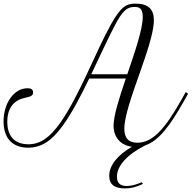

<svg xmlns="http://www.w3.org/2000/svg" viewBox="-20 -807 1077 1079"><path d="M166 -287.6C166 -305.7 152.8 -311 133.8 -311C58.6 -311 0 -227.1 0 -124.5C0 -29.3 50.8 22.9 137.7 22.9C210 22.9 269 -12.7 332.5 -100.6C381.3 -167.5 433.1 -265.6 481.4 -365.7H687C650.9 -259.3 618.2 -157.7 618.2 -100.1C618.2 -39.6 654.3 9.3 721.7 17.6C640.6 64.5 593.8 122.1 593.8 181.2C593.8 228.5 622.6 252 682.6 252C716.3 252 744.1 244.6 783.2 226.6L777.3 217.3C742.7 231.4 716.3 238.3 692.4 238.3C655.3 238.3 637.2 221.7 637.2 186.5C637.2 125.5 692.4 62.5 796.4 9.8C871.6 -15.6 933.6 -97.7 1011.7 -235.4L1037.1 -280.3L1023.9 -289.6L998.5 -244.6C908.7 -85.4 838.9 -4.9 752.4 -4.9C700.2 -4.9 678.7 -33.7 678.7 -83C678.7 -219.7 844.7 -551.8 844.7 -693.4C844.7 -754.9 813.5 -786.6 741.2 -786.6C690.4 -786.6 659.7 -771 602.1 -667.5C519.5 -519.5 424.3 -265.1 317.4 -115.2C259.3 -34.2 207 3.9 139.2 3.9C79.6 3.9 21 -25.4 21 -122.6C21 -217.3 76.7 -244.6 104 -252.9C136.7 -263.7 166 -260.7 166 -287.6ZM624 -661.6C667.5 -745.1 692.9 -768.1 735.8 -768.1C763.7 -768.1 782.2 -758.8 782.2 -712.9C782.2 -642.1 737.8 -514.2 695.3 -389.6H492.7C542.5 -492.7 588.4 -594.7 624 -661.6Z"/></svg>

Font: Petit Formal Script
Style: Regular
Weight: 400
Designer: Pablo Impallari, Brenda Gallo, Rodrigo Fuenzalida
Foundry: Pablo Impallari, Brenda Gallo, Rodrigo Fuenzalida
Version: Version 1.001